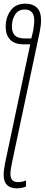

<svg xmlns="http://www.w3.org/2000/svg" viewBox="-23 -788 244 1048"><path d="M69 240Q-3 240 -3 166Q-3 152 -0.5 135Q2 118 5 101L142 -546H106Q57 -546 32.5 -571.5Q8 -597 8 -642Q8 -693 35 -730.5Q62 -768 116 -768Q155 -768 178 -746.5Q201 -725 201 -678Q201 -649 194 -615L42 102Q39 117 36.5 132.5Q34 148 34 162Q34 206 75 206Q88 206 99 203.5Q110 201 119 197V230Q111 234 97.5 237Q84 240 69 240ZM113 -578H148L158 -620Q160 -634 162 -648.5Q164 -663 164 -676Q164 -736 112 -736Q77 -736 59.5 -708.5Q42 -681 42 -644Q42 -610 59 -594Q76 -578 113 -578Z"/></svg>

Font: Noto Sans Condensed ExtraLight
Style: Italic
Weight: 200
Width: 3
Italic angle: -12°
Designer: Monotype Design Team
Foundry: Monotype Imaging Inc.
Version: Version 2.013; ttfautohint (v1.8.4.7-5d5b)